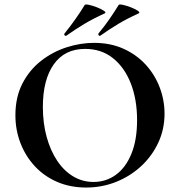

<svg xmlns="http://www.w3.org/2000/svg" viewBox="-20 -828 806 860"><path d="M366 12Q294 12 235.5 -13.5Q177 -39 135.5 -84Q94 -129 71.5 -187.5Q49 -246 49 -312Q49 -393 80.5 -454Q112 -515 164 -555.5Q216 -596 278 -616Q340 -636 401 -636Q475 -636 533.5 -609.5Q592 -583 633 -538Q674 -493 695.5 -436Q717 -379 717 -319Q717 -249 689 -189Q661 -129 612.5 -84Q564 -39 500.5 -13.5Q437 12 366 12ZM399 -13Q455 -13 499 -45Q543 -77 568.5 -139Q594 -201 594 -290Q594 -382 566 -454Q538 -526 486 -567.5Q434 -609 361 -609Q270 -609 221 -540Q172 -471 172 -349Q172 -276 189 -214.5Q206 -153 236.5 -107.5Q267 -62 308.5 -37.5Q350 -13 399 -13ZM277 -668Q273 -666 269.5 -670Q266 -674 269 -678Q295 -710 317.5 -742Q340 -774 359 -805Q361 -810 377.5 -806.5Q394 -803 413.5 -795.5Q433 -788 445 -780Q457 -772 449 -768Q398 -745 358 -721Q318 -697 277 -668ZM429 -668Q425 -666 422 -670Q419 -674 421 -678Q447 -709 469.5 -741.5Q492 -774 511 -805Q513 -810 529.5 -806.5Q546 -803 565.5 -795.5Q585 -788 597 -780Q609 -772 601 -768Q550 -745 510 -721Q470 -697 429 -668Z"/></svg>

Font: Cormorant Garamond Light
Style: Bold
Weight: 700
Version: Version 4.001